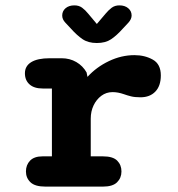

<svg xmlns="http://www.w3.org/2000/svg" viewBox="-20 -692 659 712"><path d="M316.5 -112.2H361.9Q398.8 -112.2 414.6 -96.3Q430.4 -80.4 430.4 -56.2Q430.4 -32.2 414.2 -16.1Q398 0 361.9 0H148.4Q109.8 0 93 -16.1Q76.2 -32.2 76.2 -56.2Q76.2 -80.4 91.5 -96.3Q106.9 -112.2 137.6 -112.2H172.5V-363.8H138.4Q106.5 -363.8 89.5 -379.1Q72.4 -394.4 72.4 -420.2Q72.4 -447.2 95.9 -461.6Q119.4 -476 164.2 -476H208.8Q238.7 -476 263 -461.9Q287.3 -447.8 301.1 -423.3L304.4 -406.9Q337.4 -443.2 383.7 -465.3Q429.9 -487.5 478.7 -487.5Q517.2 -487.5 546.8 -470.8Q576.4 -454.2 576.4 -412.4Q576.4 -373.3 556 -352.3Q535.7 -331.2 501 -331.2Q479.8 -331.2 466 -334.7Q452.2 -338.1 439.2 -342.8Q428.8 -346.4 418.5 -348.4Q408.3 -350.4 397.4 -350.4Q374.1 -350.4 355.8 -336.8Q337.6 -323.2 327 -301.1Q316.5 -278.9 316.5 -252.1ZM456.1 -607.9 436.5 -587Q412.7 -560.2 391.9 -546.4Q371.2 -532.5 339 -532.5Q307.3 -532.5 286.4 -546.6Q265.4 -560.7 242 -587L222.4 -607.9Q210.7 -620.1 210.7 -634.4Q210.7 -650.8 223.1 -661.5Q235.6 -672.1 255.8 -672.1Q272.8 -672.1 284.5 -663.4Q296.2 -654.8 307.1 -641.3L339.1 -603.1L371.4 -641.2Q381.8 -653.8 393.8 -663Q405.8 -672.1 422.8 -672.1Q443 -672.1 455.5 -661.5Q468.1 -650.9 468.1 -634.6Q468.1 -621.2 456.1 -607.9Z"/></svg>

Font: Sono ExtraLight
Style: Regular
Weight: 200
Designer: Tyler Finck
Foundry: Tyler Finck
Version: Version 2.112